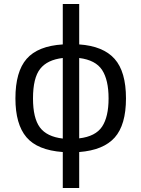

<svg xmlns="http://www.w3.org/2000/svg" viewBox="-20 -747 707 960"><path d="M293.9 192.9V13.2Q167 3.9 112.1 -61Q57.1 -126 57.1 -254.9Q57.1 -388.7 113.3 -452.9Q169.4 -517.1 293.9 -524.9V-727.1H376V-524.9Q496.1 -516.6 553 -452.6Q609.9 -388.7 609.9 -254.9Q609.9 -122.6 553.5 -59.3Q497.1 3.9 376 13.2V192.9ZM145 -254.9Q145 -156.7 179.4 -110.1Q213.9 -63.5 293.9 -54.2V-457Q216.8 -448.2 180.9 -402.8Q145 -357.4 145 -254.9ZM522.9 -254.9Q522.9 -347.2 490.5 -397Q458 -446.8 376 -457V-55.2Q458 -64.9 490.5 -114Q522.9 -163.1 522.9 -254.9Z"/></svg>

Font: ClearSansRegular
Style: Regular
Weight: 400
Foundry: Intel Corporation
Version: Version 1.00